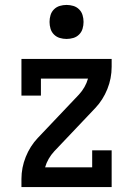

<svg xmlns="http://www.w3.org/2000/svg" viewBox="-20 -759 540 779"><path d="M67 0V-33Q67 -79 84.5 -122.5Q102 -166 133 -199L134 -200L300 -375Q313 -389 322.5 -405.5Q332 -422 337 -440H146V-371H67V-520H433V-488Q433 -441 415.5 -397.5Q398 -354 367 -321L366 -320L200 -145Q187 -131 177.5 -114.5Q168 -98 163 -80H354V-149H433V0ZM250 -601Q236 -601 222.5 -605Q209 -609 199 -619Q189 -629 185 -642.5Q181 -656 181 -670Q181 -684 185 -697.5Q189 -711 199 -721Q209 -731 222.5 -735Q236 -739 250 -739Q264 -739 277.5 -735Q291 -731 301 -721Q311 -711 315 -697.5Q319 -684 319 -670Q319 -656 315 -642.5Q311 -629 301 -619Q291 -609 277.5 -605Q264 -601 250 -601Z"/></svg>

Font: Iosevka Curly Slab Medium
Style: Regular
Weight: 500
Monospace: yes
Designer: Belleve Invis
Foundry: Belleve Invis
Version: Version 22.1.2; ttfautohint (v1.8.4)